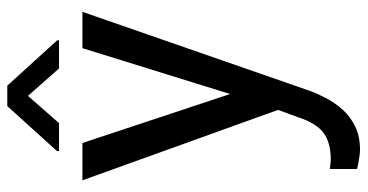

<svg xmlns="http://www.w3.org/2000/svg" viewBox="-254 -514 982 513"><g transform="rotate(-90 236.5 -258.0)"><path d="M363.8 -528.3H460.9L249 81.5Q241.7 101.1 229.7 123.8Q217.8 146.5 199.5 167Q181.2 187.5 154.8 200.4Q128.4 213.4 92.3 213.4Q85 213.4 74.7 211.9Q64.5 210.4 55.2 208.7Q45.9 207 41 205.6V132.8Q44.9 133.3 53.5 134.3Q62 135.3 65.4 135.3Q111.3 135.3 137.2 116.2Q163.1 97.2 179.2 48.3L216.8 -54.7ZM246.6 -117.7 270 -22.5 204.6 10.3 10.7 -528.3H110.4ZM384.8 -595.7V-590.8H309.6L236.3 -673.8L163.6 -590.8H88.9V-596.2L209 -729H263.7Z"/></g></svg>

Font: Heebo
Style: Regular
Weight: 400
Designer: Oded Ezer
Foundry: Ezer Type House
Version: Version 3.100